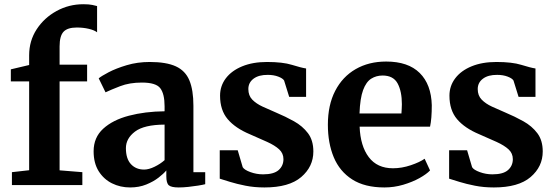

<svg xmlns="http://www.w3.org/2000/svg" viewBox="-20 -854 2562 886"><path d="M114.5 -68.5V-478.5H30V-534L114.5 -554V-599Q114.5 -665.5 149.2 -718.8Q184 -772 241 -803.2Q298 -834.5 364.5 -834.5Q391 -834.5 406.2 -831.2Q421.5 -828 428 -826V-705Q415 -715 389.5 -721Q364 -727 334 -727Q291.5 -727 273.2 -707.5Q255 -688 255 -640V-555.5H382V-478.5H255V-68L360 -59.5V0H35V-59.5Z M412 -156Q412 -219.5 456.2 -260Q500.5 -300.5 574.8 -320Q649 -339.5 739.5 -340.5V-363.5Q739.5 -421 719.5 -447Q699.5 -473 635 -473Q577.5 -473 534.2 -456.2Q491 -439.5 467 -428L435.5 -492.5Q447 -502.5 481.2 -520.5Q515.5 -538.5 564.8 -553.2Q614 -568 671 -568Q747.5 -568 791.5 -547.8Q835.5 -527.5 854 -483Q872.5 -438.5 872.5 -366V-59.5H927V-4Q915.5 -1 894 2.5Q872.5 6 848.5 8.5Q824.5 11 804.5 11Q770.5 11 759 1Q747.5 -9 747.5 -40.5V-67.5Q735 -52.5 711.5 -34.2Q688 -16 654.8 -2.5Q621.5 11 580.5 11Q535 11 496.8 -8Q458.5 -27 435.2 -64.2Q412 -101.5 412 -156ZM645 -71.5Q666.5 -71.5 693.2 -84.5Q720 -97.5 739.5 -115V-279Q645 -278.5 603 -246.8Q561 -215 561 -170.5Q561 -121.5 584.2 -96.5Q607.5 -71.5 645 -71.5Z M1077 -160.5 1100 -82.5Q1107.5 -70 1135.5 -59.8Q1163.5 -49.5 1194 -49.5Q1243.5 -49.5 1265.8 -69.2Q1288 -89 1288 -119.5Q1288 -146.5 1268.2 -164.8Q1248.5 -183 1213.2 -199Q1178 -215 1133 -234.5Q1066 -262.5 1030.8 -304Q995.5 -345.5 995.5 -412.5Q995.5 -457.5 1022.2 -492.8Q1049 -528 1097.8 -548Q1146.5 -568 1212 -568Q1284.5 -568 1327 -554.8Q1369.5 -541.5 1392.5 -538V-407H1314.5L1291 -482.5Q1285 -492.5 1264 -500.5Q1243 -508.5 1216 -508.5Q1174.5 -509 1150.2 -491Q1126 -473 1126 -443Q1126 -413 1144.2 -394.2Q1162.5 -375.5 1191.8 -362Q1221 -348.5 1254 -334.5Q1297 -316.5 1336.5 -294.5Q1376 -272.5 1401 -239.5Q1426 -206.5 1426 -155Q1426 -85 1370 -37Q1314 11 1200.5 11Q1153.5 11 1113.2 3Q1073 -5 1042.2 -14.5Q1011.5 -24 994 -29.5V-160.5Z M1754 11Q1663 11 1605.2 -26Q1547.5 -63 1520.2 -128.2Q1493 -193.5 1493 -278.5Q1493 -369.5 1526.8 -434.8Q1560.5 -500 1621.2 -535Q1682 -570 1762 -570Q1863.5 -570 1916.8 -517.2Q1970 -464.5 1972.5 -368.5Q1972.5 -305.5 1964.5 -269.5H1639.5Q1643 -180 1681.8 -128.8Q1720.5 -77.5 1793.5 -77.5Q1834 -77.5 1875.5 -91.5Q1917 -105.5 1939.5 -121.5L1964.5 -67.5Q1948.5 -50.5 1915.8 -32.2Q1883 -14 1840.8 -1.5Q1798.5 11 1754 11ZM1639 -330.5H1832.5Q1833 -341 1833.8 -352.5Q1834.5 -364 1834.5 -373Q1834.5 -432.5 1814.8 -469Q1795 -505.5 1745.5 -505.5Q1716 -505.5 1692.8 -490.8Q1669.5 -476 1655.5 -438.2Q1641.5 -400.5 1639 -330.5Z M2135.5 -160.5 2158.5 -82.5Q2166 -70 2194 -59.8Q2222 -49.5 2252.5 -49.5Q2302 -49.5 2324.2 -69.2Q2346.5 -89 2346.5 -119.5Q2346.5 -146.5 2326.8 -164.8Q2307 -183 2271.8 -199Q2236.5 -215 2191.5 -234.5Q2124.5 -262.5 2089.2 -304Q2054 -345.5 2054 -412.5Q2054 -457.5 2080.8 -492.8Q2107.5 -528 2156.2 -548Q2205 -568 2270.5 -568Q2343 -568 2385.5 -554.8Q2428 -541.5 2451 -538V-407H2373L2349.5 -482.5Q2343.5 -492.5 2322.5 -500.5Q2301.5 -508.5 2274.5 -508.5Q2233 -509 2208.8 -491Q2184.5 -473 2184.5 -443Q2184.5 -413 2202.8 -394.2Q2221 -375.5 2250.2 -362Q2279.5 -348.5 2312.5 -334.5Q2355.5 -316.5 2395 -294.5Q2434.5 -272.5 2459.5 -239.5Q2484.5 -206.5 2484.5 -155Q2484.5 -85 2428.5 -37Q2372.5 11 2259 11Q2212 11 2171.8 3Q2131.5 -5 2100.8 -14.5Q2070 -24 2052.5 -29.5V-160.5Z"/></svg>

Font: Merriweather
Style: Bold
Weight: 700
Designer: Eben Sorkin
Foundry: Eben Sorkin
Version: Version 2.100; ttfautohint (v1.7.19-72a1) -l 8 -r 50 -G 200 